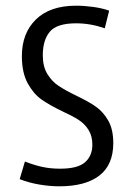

<svg xmlns="http://www.w3.org/2000/svg" viewBox="-20 -653 478 681"><path d="M49.8 -17.6 68.4 -80.1Q100.6 -67.4 129.9 -61Q159.2 -54.7 193.4 -54.7Q255.9 -54.7 281.7 -77.6Q307.6 -100.6 307.6 -139.6Q307.6 -170.9 293.9 -192.4Q280.3 -213.9 259.3 -227.5Q238.3 -241.2 202.1 -257.8Q155.3 -280.3 127 -300.3Q98.6 -320.3 78.1 -357.9Q57.6 -395.5 57.6 -454.1Q57.6 -535.2 107.4 -584Q157.2 -632.8 250 -632.8Q279.3 -632.8 311 -628.4Q342.8 -624 367.2 -615.2L351.6 -552.7Q300.8 -570.3 250 -570.3Q181.6 -570.3 156.7 -540.5Q131.8 -510.7 131.8 -457Q131.8 -417 147.9 -390.6Q164.1 -364.3 187.5 -348.6Q210.9 -333 251 -313.5Q293.9 -293 319.8 -274.9Q345.7 -256.8 363.8 -225.6Q381.8 -194.3 381.8 -145.5Q381.8 -68.4 332.5 -30.3Q283.2 7.8 190.4 7.8Q156.2 7.8 119.1 1.5Q82 -4.9 49.8 -17.6Z"/></svg>

Font: Sudo Var
Style: Regular
Weight: 400
Monospace: yes
Designer: Jens Kutilek
Foundry: Jens Kutilek
Version: Version 0.065;FEAKit 1.0